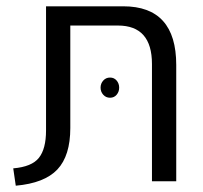

<svg xmlns="http://www.w3.org/2000/svg" viewBox="-20 -575 645 609"><path d="M30 14 22 -41Q81 -46 103.5 -74.5Q126 -103 126 -161V-555H371Q539 -555 539 -369V0H462V-372Q462 -494 354 -494H203V-169Q203 -81 162 -37.5Q121 6 30 14ZM307.5 -319.5Q316 -329 329 -329Q342 -329 350 -319.5Q358 -310 358 -297Q358 -284 350 -274.5Q342 -265 329 -265Q316 -265 307.5 -274.5Q299 -284 299 -297Q299 -310 307.5 -319.5Z"/></svg>

Font: Assistant
Style: Regular
Weight: 400
Designer: Hebrew By Ben Nathan, Latin by Paul Hunt
Version: Version 2.001;PS 002.001;hotconv 1.0.88;makeotf.lib2.5.64775